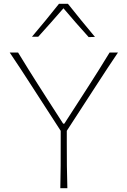

<svg xmlns="http://www.w3.org/2000/svg" viewBox="-20 -989 669 1009"><path d="M297 0Q298.5 -61 298.8 -117Q299 -173 299 -238V-301.5L138 -550.5Q112.5 -590 88 -627.5Q63.5 -665 31 -713H75Q107.5 -660 131.2 -621.8Q155 -583.5 176.8 -549.5Q198.5 -515.5 225 -474L312 -339H318L402 -469Q430 -512.5 452.8 -548Q475.5 -583.5 499.8 -622Q524 -660.5 556 -713H600Q544 -630 493 -551L331 -301.5V-238Q331 -173 331.5 -117Q332 -61 334 0ZM446 -794Q412 -831.5 378.8 -869.5Q345.5 -907.5 313.5 -945.5Q281 -908 248 -870.8Q215 -833.5 181 -796H148Q185 -839.5 220.2 -882.5Q255.5 -925.5 290 -969H337Q371.5 -925.5 407 -882Q442.5 -838.5 479 -795Z"/></svg>

Font: Commissioner Flair Thin
Style: Regular
Weight: 100
Designer: Kostas Bartsokas
Foundry: Kostas Bartsokas
Version: Version 1.000; ttfautohint (v1.8.3)